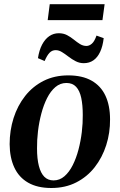

<svg xmlns="http://www.w3.org/2000/svg" viewBox="-20 -904 584 936"><path d="M312.5 -536.5Q381 -536.5 426.2 -511Q471.5 -485.5 494 -437.5Q516.5 -389.5 516.5 -322Q517 -256.5 497.8 -196.2Q478.5 -136 441.8 -89Q405 -42 351.8 -14.8Q298.5 12.5 230 12.5Q162.5 12.5 117.2 -13.5Q72 -39.5 49.8 -87.5Q27.5 -135.5 27 -201Q27 -268 46.2 -328.5Q65.5 -389 102.5 -436Q139.5 -483 192.5 -509.8Q245.5 -536.5 312.5 -536.5ZM304 -499.5Q273.5 -499.5 250 -479.5Q226.5 -459.5 209.5 -425.8Q192.5 -392 181.5 -350.2Q170.5 -308.5 165.2 -264.5Q160 -220.5 160.5 -180.5Q160.5 -130 169.5 -95Q178.5 -60 196.2 -42.2Q214 -24.5 241 -24.5Q271 -24.5 294.2 -44.8Q317.5 -65 334.5 -98.8Q351.5 -132.5 362.5 -174.2Q373.5 -216 378.8 -260Q384 -304 383.5 -343.5Q383.5 -392 376 -427Q368.5 -462 351 -480.8Q333.5 -499.5 304 -499.5ZM165 -620.5Q171 -659.5 185.2 -686.5Q199.5 -713.5 220.2 -727.8Q241 -742 266.5 -742Q289 -742 306.8 -732.8Q324.5 -723.5 339.8 -711Q355 -698.5 370 -689.2Q385 -680 401.5 -680Q415 -680 427.8 -691Q440.5 -702 450.5 -730.5L485.5 -718Q481 -678.5 468.2 -651.2Q455.5 -624 435.5 -610Q415.5 -596 388.5 -596Q367.5 -596 349 -605.5Q330.5 -615 314 -627.8Q297.5 -640.5 282.2 -650Q267 -659.5 251.5 -659.5Q234 -659.5 221.8 -647Q209.5 -634.5 197.5 -606.5ZM222.5 -883.5H490L479.5 -806H212.5Z"/></svg>

Font: Merriweather 96pt SemiBold
Style: Italic
Weight: 600
Italic angle: -7.8°
Version: Version 2.101